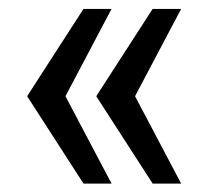

<svg xmlns="http://www.w3.org/2000/svg" viewBox="-20 -547 482 442"><path d="M172.2 -124.4 42.5 -325.5 172.2 -526.5H236.8L130.7 -325.5L236.8 -124.4ZM331.4 -124.4 201.6 -325.5 331.4 -526.5H397L290.9 -325.5L397 -124.4Z"/></svg>

Font: Archivo SemiBold Condensed
Style: Regular
Weight: 600
Width: 3
Version: Version 2.001